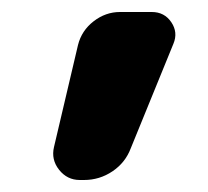

<svg xmlns="http://www.w3.org/2000/svg" viewBox="-20 -790 346 320"><path d="M113 -490Q92 -490 78.5 -507Q65 -524 70 -545L110 -715Q116 -739 136 -754.5Q156 -770 180 -770H233Q254 -770 265.5 -753Q277 -736 269 -717L198 -543Q189 -519 167.5 -504.5Q146 -490 120 -490Z"/></svg>

Font: Rounded Mplus 1c Bold
Style: Bold
Weight: 700
Version: Version 1.059.20150529